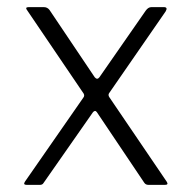

<svg xmlns="http://www.w3.org/2000/svg" viewBox="-20 -519 539 539"><path d="M259 -302 389 -489Q396 -499 405 -499H440Q452 -499 445 -487L286 -257Q283 -252 287 -246L448 -9Q454 0 443 0H397Q389 0 385 -6L252 -204Q247 -211 241 -204L102 -5Q99 0 92 0H55Q44 0 50 -9L214 -245Q218 -250 215 -256L57 -489Q49 -499 60 -499H103Q113 -499 119 -491L246 -302Q253 -294 259 -302Z"/></svg>

Font: Vivano Light
Style: Regular
Weight: 300
Designer: Joe Prince, Josias Burgherr
Version: Version 2.064;September 19, 2022;FontCreator 14.0.0.2877 64-